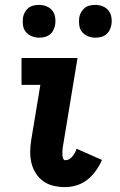

<svg xmlns="http://www.w3.org/2000/svg" viewBox="-20 -757 490 785"><path d="M246 8Q222 8 198.5 2.5Q175 -3 157 -16Q139 -29 126.5 -48.5Q114 -68 108.5 -91Q103 -114 103.5 -138.5Q104 -163 108 -187L145 -410H68V-520H297L239 -169Q238 -163 237 -157Q236 -151 235.5 -144.5Q235 -138 235 -132Q235 -126 235.5 -120Q236 -114 238.5 -108Q241 -102 247 -102Q256 -102 263.5 -106.5Q271 -111 276.5 -118Q282 -125 286.5 -133Q291 -141 293 -149L397 -103Q387 -80 372 -59Q357 -38 337.5 -22.5Q318 -7 294 0.5Q270 8 246 8ZM370 -603Q354 -603 339.5 -609Q325 -615 315.5 -626.5Q306 -638 304 -654Q302 -670 304 -686Q306 -697 312 -707.5Q318 -718 327 -725Q336 -732 347.5 -734.5Q359 -737 370 -737Q386 -737 400.5 -731Q415 -725 424 -713.5Q433 -702 435.5 -686Q438 -670 435 -654Q433 -643 427.5 -632.5Q422 -622 412.5 -615Q403 -608 392 -605.5Q381 -603 370 -603ZM140 -603Q124 -603 109.5 -609Q95 -615 85.5 -626.5Q76 -638 74 -654Q72 -670 74 -686Q76 -697 82 -707.5Q88 -718 97 -725Q106 -732 117.5 -734.5Q129 -737 140 -737Q156 -737 170.5 -731Q185 -725 194 -713.5Q203 -702 205.5 -686Q208 -670 205 -654Q203 -643 197.5 -632.5Q192 -622 182.5 -615Q173 -608 162 -605.5Q151 -603 140 -603Z"/></svg>

Font: Iosevka Etoile Extrabold
Style: Italic
Weight: 800
Italic angle: -9°
Designer: Belleve Invis
Foundry: Belleve Invis
Version: Version 22.1.2; ttfautohint (v1.8.4)